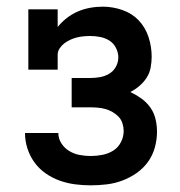

<svg xmlns="http://www.w3.org/2000/svg" viewBox="-20 -548 540 576"><path d="M252 8Q229 8 205.5 5Q182 2 159.5 -6Q137 -14 117.5 -27.5Q98 -41 84 -60Q70 -79 62.5 -102Q55 -125 55 -149H155Q155 -132 164.5 -117.5Q174 -103 188.5 -94.5Q203 -86 219.5 -83Q236 -80 252 -80Q270 -80 287.5 -83.5Q305 -87 319.5 -96Q334 -105 342.5 -121Q351 -137 351 -155Q351 -166 347.5 -177.5Q344 -189 336 -197.5Q328 -206 317.5 -212Q307 -218 296 -221Q285 -224 273.5 -225Q262 -226 250 -226H195V-314H250Q265 -314 279.5 -316.5Q294 -319 307 -326.5Q320 -334 327.5 -347.5Q335 -361 335 -376Q335 -390 328 -404Q321 -418 308.5 -426Q296 -434 281 -437Q266 -440 251 -440Q241 -440 230.5 -439Q220 -438 210 -435.5Q200 -433 190.5 -428.5Q181 -424 173 -418Q165 -412 159 -403Q153 -394 153 -384V-339H65V-520H153V-467Q165 -482 180.5 -494Q196 -506 213.5 -513.5Q231 -521 250 -524.5Q269 -528 289 -528Q318 -528 347 -518Q376 -508 396 -487Q416 -466 425.5 -437Q435 -408 435 -378Q435 -362 432 -345.5Q429 -329 420 -315Q411 -301 398 -290Q385 -279 371 -272Q388 -264 404 -252.5Q420 -241 431 -225.5Q442 -210 446.5 -191Q451 -172 451 -153Q451 -129 444.5 -105.5Q438 -82 424 -62.5Q410 -43 390 -29Q370 -15 347.5 -6.5Q325 2 301 5Q277 8 252 8Z"/></svg>

Font: Iosevka Curly Slab Semibold
Style: Regular
Weight: 600
Monospace: yes
Designer: Belleve Invis
Foundry: Belleve Invis
Version: Version 22.1.2; ttfautohint (v1.8.4)